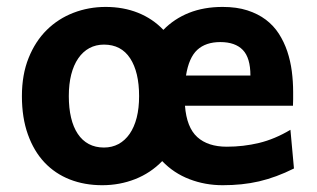

<svg xmlns="http://www.w3.org/2000/svg" viewBox="-20 -528 924 560"><path d="M837.4 -36.6Q811 -23.4 785.9 -14.2Q760.7 -4.9 735.6 1Q710.4 6.8 684.1 9.5Q657.7 12.2 629.4 12.2Q578.1 12.2 532.5 -5.4Q486.8 -22.9 453.1 -58.1Q419.4 -23.4 374.3 -5.6Q329.1 12.2 278.3 12.2Q226.6 12.2 183.6 -4.6Q140.6 -21.5 109.6 -54.4Q78.6 -87.4 61.3 -136Q43.9 -184.6 43.9 -247.6Q43.9 -310.5 63.5 -359.1Q83 -407.7 116.5 -440.7Q149.9 -473.6 194.3 -490.7Q238.8 -507.8 288.1 -507.8Q339.8 -507.8 382.6 -490.7Q425.3 -473.6 456.5 -440.9Q487.8 -473.1 531.2 -490.5Q574.7 -507.8 629.4 -507.8Q670.4 -507.8 701.4 -497.8Q732.4 -487.8 755.4 -470.5Q778.3 -453.1 793.5 -429.4Q808.6 -405.8 817.9 -378.2Q827.1 -350.6 831.1 -320.3Q835 -290 835 -259.8V-238.3Q835 -226.6 834.5 -219.7H519.5Q524.4 -156.2 555.4 -128.2Q586.4 -100.1 641.6 -100.1Q689.9 -100.1 735.6 -111.1Q781.2 -122.1 827.1 -149.4ZM180.7 -247.6Q180.7 -212.4 187.3 -184.8Q193.8 -157.2 206.8 -137.7Q219.7 -118.2 239 -107.9Q258.3 -97.7 283.2 -97.7Q306.6 -97.7 325.7 -107.9Q344.7 -118.2 358.2 -137.7Q371.6 -157.2 378.7 -184.8Q385.7 -212.4 385.7 -247.6Q385.7 -317.9 359.6 -357.9Q333.5 -397.9 283.2 -397.9Q259.8 -397.9 240.7 -387.7Q221.7 -377.4 208.3 -357.9Q194.8 -338.4 187.7 -310.5Q180.7 -282.7 180.7 -247.6ZM710.4 -307.6Q710.4 -359.4 688.2 -382.3Q666 -405.3 622.6 -405.3Q580.1 -405.3 555.4 -382.6Q530.8 -359.9 522.5 -307.6Z"/></svg>

Font: Andika New Basic
Style: Bold
Weight: 700
Designer: Victor Gaultney, Annie Olsen, Pablo Ugerman
Foundry: SIL International
Version: Version 5.500; ttfautohint (v1.8.3)